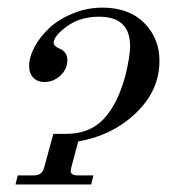

<svg xmlns="http://www.w3.org/2000/svg" viewBox="-20 -488 458 508"><path d="M121.1 -133.8H154.8Q217.8 -133.8 254.9 -173.8Q292 -213.9 312 -289.1Q324.2 -338.9 324.2 -366.2Q324.2 -443.8 242.2 -443.8Q191.9 -443.8 157 -418.2Q122.1 -392.6 122.1 -375Q122.1 -369.1 127.7 -365Q133.3 -360.8 140.1 -358.2Q147 -355.5 152.6 -348.1Q158.2 -340.8 158.2 -329.1Q158.2 -305.2 139.9 -288.1Q121.6 -271 97.2 -271Q79.6 -271 68.4 -282.2Q57.1 -293.5 57.1 -313Q57.1 -337.4 71.8 -364.5Q86.4 -391.6 111.3 -414.6Q136.2 -437.5 173.3 -452.6Q210.4 -467.8 251 -467.8Q321.3 -467.8 361.6 -427.2Q401.9 -386.7 401.9 -327.1Q401.9 -248.5 339.6 -189Q277.3 -129.4 187 -113.8L168.9 -45.9Q167 -38.1 167 -36.1Q167 -23.9 185.1 -23.9H227.1L221.2 0H21L26.9 -23.9H68.8Q81.1 -23.9 87.6 -29.1Q94.2 -34.2 97.2 -45.9Z"/></svg>

Font: Flanker Steampunk
Style: Italic
Weight: 400
Italic angle: -12°
Designer: Alexey Kryukov, Leonardo Di Lena
Foundry: Alexey Kryukov, Leonardo Di Lena
Version: 1.210